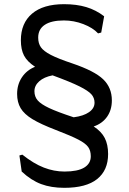

<svg xmlns="http://www.w3.org/2000/svg" viewBox="-20 -786 618 920"><path d="M148 -466Q110 -491 95 -520Q80 -549 80 -593Q80 -675 133.5 -720.5Q187 -766 287 -766Q347 -766 393.5 -752Q440 -738 479 -708L465 -630L450 -626Q425 -653 379.5 -670.5Q334 -688 286 -688Q226 -688 194.5 -667Q163 -646 163 -606Q163 -578 176 -559.5Q189 -541 223.5 -523Q258 -505 327 -482Q433 -446 474.5 -406Q516 -366 516 -305Q516 -259 493 -226.5Q470 -194 429 -180Q466 -156 482 -124.5Q498 -93 498 -48Q498 30 445.5 72Q393 114 288 114Q225 114 177 96Q129 78 84 36L73 -41L87 -45Q141 -2 190 17Q239 36 289 36Q352 36 383.5 17Q415 -2 415 -37Q415 -64 402.5 -81.5Q390 -99 355.5 -117Q321 -135 248 -163Q175 -191 135.5 -215Q96 -239 79 -267.5Q62 -296 62 -336Q62 -381 85 -415.5Q108 -450 148 -466ZM333 -224Q380 -230 406.5 -248.5Q433 -267 433 -294Q433 -317 418 -334Q403 -351 361 -372Q319 -393 232 -425Q191 -417 168 -396.5Q145 -376 145 -349Q145 -323 160.5 -305Q176 -287 215 -268.5Q254 -250 333 -224Z"/></svg>

Font: Farro Light
Style: Regular
Weight: 300
Designer: Aceler Chua
Foundry: Grayscale Limited
Version: Version 1.101